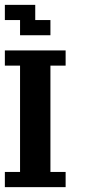

<svg xmlns="http://www.w3.org/2000/svg" viewBox="-20 -770 352 790"><path d="M0 -750H125V-687.5H187.5V-625H62.5V-687.5H0ZM0 -562.5H250V-500H187.5V-62.5H250V0H0V-62.5H62.5V-500H0Z"/></svg>

Font: NeoDunggeunmo Pro
Style: Regular
Weight: 400
Version: Version 1.020